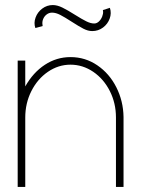

<svg xmlns="http://www.w3.org/2000/svg" viewBox="-20 -740 559 760"><path d="M469 0H439V-275Q439 -331.5 414.8 -379.5Q390.5 -427.5 349 -455.8Q307.5 -484 259 -484Q211 -484 169.8 -455.8Q128.5 -427.5 104.2 -379.5Q80 -331.5 80 -275V0H50V-500H80V-398Q111 -453 157.5 -483.5Q204 -514 259 -514Q317.5 -514 365.2 -481.5Q413 -449 440.5 -394.5Q468 -340 469 -277ZM345 -617Q328.5 -617 310.5 -626.2Q292.5 -635.5 263 -654.5Q236 -672 218.5 -681Q201 -690 186 -690Q174.5 -690 165 -683Q155.5 -676 150.8 -664.5Q146 -653 148.5 -640Q148.5 -639 148.5 -638.2Q148.5 -637.5 149 -637L120 -629Q113 -649 120.8 -670.5Q128.5 -692 147.2 -706Q166 -720 189 -720Q206.5 -720 227 -710Q247.5 -700 277.5 -681Q304.5 -664 321.8 -655.5Q339 -647 353 -647Q363 -647 371.5 -655Q380 -663 384.5 -674.5Q389 -686 388 -695Q388 -696 387.8 -697.5Q387.5 -699 387 -700L415 -709Q422 -688 414.2 -666.5Q406.5 -645 387.8 -631Q369 -617 345 -617Z"/></svg>

Font: Urbanist
Style: Regular
Weight: 400
Designer: Corey Hu
Foundry: Corey Hu
Version: Version 1.2; befe77262ef67d88f1d94aa3d2e49ef1327b4483